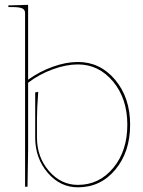

<svg xmlns="http://www.w3.org/2000/svg" viewBox="-20 -782 597 804"><path d="M95.2 0H85V-727.5Q85 -741.2 73.2 -746.8Q61.5 -752.4 32.7 -752.4H15.1V-759.8H32.7L97.7 -761.7V-448.7V-448.2Q145 -482.4 200.7 -502.4Q256.3 -522.5 306.2 -522.5Q399.4 -522.5 462.2 -447.8Q524.9 -373 524.9 -259.8Q524.9 -146 463.1 -71.8Q401.4 2.4 306.2 2.4Q231.9 2.4 179.7 -58.6Q127.4 -119.6 127.4 -206.1V-395L140.1 -397.5Q134.8 -326.7 134.8 -286.6V-206.1Q134.8 -124 185.1 -65.9Q235.4 -7.8 306.2 -7.8Q395.5 -7.8 454.3 -78.9Q513.2 -149.9 513.2 -259.8Q513.2 -369.1 453.4 -440.7Q393.6 -512.2 306.2 -512.2Q256.8 -512.2 200.7 -491.7Q144.5 -471.2 97.7 -435.5V-154.3Q97.7 -127.9 95.2 0Z"/></svg>

Font: ZnikomitNo25
Style: Regular
Weight: 100
Designer: gluk
Foundry: gluk
Version: Version 0.56